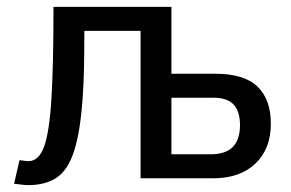

<svg xmlns="http://www.w3.org/2000/svg" viewBox="-20 -520 850 560"><path d="M37 -53Q45 -52 51 -51Q57 -50 63 -50Q93 -50 108.5 -92Q124 -134 130 -232Q133 -282 134.5 -348.5Q136 -415 136 -500H480V-305H607Q692 -305 731 -267.5Q770 -230 770 -159Q770 -86 725 -43Q680 0 602 0H390V-430H226Q226 -372 225 -323Q224 -274 221 -233Q214 -134 196 -79Q178 -24 145.5 -2Q113 20 61 20Q54 20 43 18.5Q32 17 21 16ZM595 -70Q680 -70 680 -155Q680 -195 661.5 -215Q643 -235 602 -235H480V-70Z"/></svg>

Font: Moderustic
Style: Regular
Weight: 400
Designer: Tural Alisoy
Foundry: TAFT Foundry
Version: Version 2.120